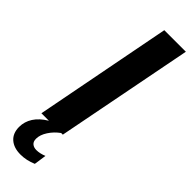

<svg xmlns="http://www.w3.org/2000/svg" viewBox="-311 -693 907 907"><g transform="rotate(45 142.0 -240.0)"><path d="M86 208Q41 208 15 185Q-11 162 -11 120Q-11 85 8.5 54.5Q28 24 68 0H18L151 -688H295L161 0H150Q122 20 103.5 48.5Q85 77 85 103Q85 122 96 131Q107 140 124 140Q147 140 174 129L165 191Q125 208 86 208Z"/></g></svg>

Font: Libra Sans Modern
Style: Bold Italic
Weight: 700
Italic angle: -12°
Foundry: Stefan Peev, Context Ltd
Version: Version 1.000